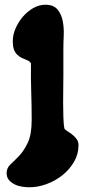

<svg xmlns="http://www.w3.org/2000/svg" viewBox="-20 -794 360 812"><path d="M172 -774Q207 -774 223.5 -753.5Q240 -733 245.5 -704Q251 -675 249.5 -643Q248 -611 248 -587V-473Q248 -454 247.5 -423Q247 -392 247 -359.5Q247 -327 248 -297.5Q249 -268 252 -252Q253 -247 262.5 -241Q272 -235 283 -227Q294 -219 303 -207.5Q312 -196 312 -180Q312 -142 293 -109.5Q274 -77 244 -53Q214 -29 177 -15.5Q140 -2 105 -2Q91 -2 74 -4.5Q57 -7 42.5 -14Q28 -21 18 -32.5Q8 -44 8 -62Q8 -84 24.5 -99Q41 -114 61 -135Q81 -156 97.5 -190.5Q114 -225 114 -287Q114 -347 112 -407Q110 -467 111 -527L102 -536Q85 -543 72.5 -549Q60 -555 51.5 -564Q43 -573 38.5 -586Q34 -599 34 -620Q34 -646 45.5 -673Q57 -700 76 -722.5Q95 -745 120 -759.5Q145 -774 172 -774Z"/></svg>

Font: r_Neptun CAT
Style: Regular
Weight: 400
Foundry: Peter Wiegel, CAT-Fonts
Version: Version 1.000;June 8, 2024;FontCreator 14.0.0.2814 32-bit